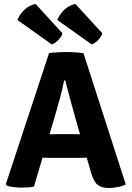

<svg xmlns="http://www.w3.org/2000/svg" viewBox="-20 -955 674 984"><path d="M231.5 -683Q250 -685.5 275.5 -687Q301 -688.5 320 -688.5Q338.5 -688.5 364.2 -687Q390 -685.5 408 -682L624.5 -10Q608.5 -1 583.5 3.8Q558.5 8.5 536.5 8.5Q500.5 8.5 480 -8.2Q459.5 -25 445.5 -74L369 -340.5Q357 -383 341.8 -438.5Q326.5 -494 314.5 -542.5H308.5Q301 -502 286.8 -449.8Q272.5 -397.5 261 -358.5L154 1Q140 4.5 123.5 5.5Q107 6.5 89.5 6.5Q72 6.5 50.5 4Q29 1.5 15.5 -3.5L10 -11.5ZM240.5 -146Q233.5 -146 223.5 -146.2Q213.5 -146.5 203.8 -146.8Q194 -147 187 -147H107.5L154.5 -266.5H224Q231 -266.5 240.5 -266.8Q250 -267 259.5 -267.2Q269 -267.5 275.5 -267.5H352Q359 -267.5 368.5 -267.2Q378 -267 387.5 -266.8Q397 -266.5 404 -266.5H476L514.5 -147H435.5Q428.5 -147 418.5 -146.8Q408.5 -146.5 398.8 -146.2Q389 -146 382 -146ZM162 -935 300 -784.5Q295 -766 278.5 -749.5Q262 -733 246 -727L69 -852.5Q80.5 -881 104 -904Q127.5 -927 162 -935ZM366 -935 504.5 -784.5Q499.5 -766.5 483 -749.8Q466.5 -733 450.5 -727L273.5 -852.5Q285 -881 308.5 -904Q332 -927 366 -935Z"/></svg>

Font: Signika Negative Light
Style: Bold
Weight: 700
Version: Version 2.001